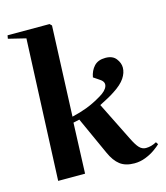

<svg xmlns="http://www.w3.org/2000/svg" viewBox="-115 -856 830 958"><g transform="rotate(-15 299.5 -376.5)"><path d="M101 -728 11 -750 14 -767H231L241 -757L222 -291Q265 -301 301.5 -315Q338 -329 378 -353Q412 -373 419.5 -395Q427 -417 402 -433L371 -454Q377 -488 397.5 -510Q418 -532 456 -532Q493 -532 510.5 -509.5Q528 -487 528 -463Q528 -436 510 -409Q492 -382 450 -355Q432 -343 413 -333Q394 -323 371 -311L469 -114Q488 -75 502.5 -60Q517 -45 536 -45Q564 -45 591 -60L599 -48Q589 -38 568 -23Q547 -8 519 3Q491 14 461 14Q415 14 387 -7.5Q359 -29 339 -74L251 -268Q236 -264 219 -261L209 0H70Z"/></g></svg>

Font: Literata 72pt
Style: Bold Italic
Weight: 700
Italic angle: -2°
Designer: Latin by Veronika Burian and Jose Scaglione. Greek by Irene Vlachou. Cyrillic by Vera Evstafieva
Foundry: TypeTogether
Version: Version 3.002